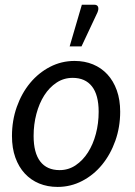

<svg xmlns="http://www.w3.org/2000/svg" viewBox="-20 -766 559 794"><path d="M29.5 0ZM226.5 -62.5Q263 -62.5 292.8 -82.5Q322.5 -102.5 343.8 -135.8Q365 -169 376.5 -212.5Q388 -256 388 -303.5Q388 -373.5 360.2 -408.8Q332.5 -444 280.5 -444Q243.5 -444 213.8 -424.2Q184 -404.5 163 -371.5Q142 -338.5 130.5 -295Q119 -251.5 119 -204Q119 -134 146.5 -98.2Q174 -62.5 226.5 -62.5ZM218 7Q176.5 7 142 -7.2Q107.5 -21.5 82.5 -48.5Q57.5 -75.5 43.5 -114.5Q29.5 -153.5 29.5 -203.5Q29.5 -267.5 49.5 -324Q69.5 -380.5 104.5 -422.8Q139.5 -465 186.8 -489.5Q234 -514 288.5 -514Q330 -514 364.5 -499.8Q399 -485.5 424 -458.5Q449 -431.5 463 -392.5Q477 -353.5 477 -304Q477 -240.5 457 -184Q437 -127.5 402.2 -85Q367.5 -42.5 320 -17.8Q272.5 7 218 7ZM268 -574 318.5 -746.5H369.5Q382 -746.5 385.5 -737.8Q389 -729 383 -714.5L317 -574Z"/></svg>

Font: Lato
Style: Italic
Weight: 400
Italic angle: -7°
Designer: Lukasz Dziedzic
Foundry: tyPoland Lukasz Dziedzic
Version: Version 2.007; 2014-02-27